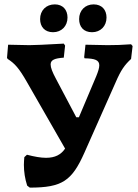

<svg xmlns="http://www.w3.org/2000/svg" viewBox="-20 -848 631 876"><path d="M222 -701C261 -701 288 -729 288 -768C288 -803 267 -828 230 -828C190 -828 163 -800 163 -761C163 -726 184 -701 222 -701ZM400 -701C439 -701 466 -729 466 -768C466 -803 445 -828 407 -828C368 -828 341 -800 341 -761C341 -726 361 -701 400 -701ZM578 -646C540 -643 506 -642 471 -642L370 -644L364 -587L366 -582C413 -581 433 -574 433 -550C433 -538 428 -522 419 -500L340 -313H328L235 -489C219 -519 211 -539 211 -554C211 -575 230 -582 271 -585L277 -640L271 -649C181 -644 137 -642 114 -642C93 -642 58 -643 17 -644L12 -584L15 -579C48 -558 67 -536 101 -477L277 -170C258 -142 231 -128 190 -128C166 -128 138 -133 103 -142L91 -131C90 -119 89 -108 89 -96C89 -64 94 -32 104 -1L116 8C264 8 308 -23 365 -151L507 -471C532 -529 548 -551 578 -579L585 -638Z"/></svg>

Font: Alegreya SC
Style: Bold
Weight: 700
Designer: Juan Pablo del Peral
Foundry: Huerta Tipografica
Version: Version 2.007;PS 002.007;hotconv 1.0.88;makeotf.lib2.5.64775